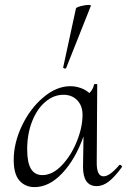

<svg xmlns="http://www.w3.org/2000/svg" viewBox="-20 -751 518 784"><path d="M470 -78Q473 -78 476 -74.5Q479 -71 478 -69Q449 -29 424.5 -10Q400 9 375 9Q319 9 319 -70L321 -194Q288 -101 234.5 -44Q181 13 121 13Q83 13 59.5 -13.5Q36 -40 36 -98Q36 -167 69.5 -237.5Q103 -308 157 -353.5Q211 -399 267 -399Q288 -399 308.5 -392Q329 -385 345 -371Q361 -387 364 -406Q365 -408 371.5 -408Q378 -408 377 -406L375 -89Q374 -31 403 -31Q428 -31 467 -77Q468 -78 470 -78ZM317 -282Q317 -319 295.5 -341.5Q274 -364 239 -364Q199 -364 165 -335Q131 -306 111 -255Q91 -204 91 -141Q91 -87 106.5 -61.5Q122 -36 153 -36Q194 -36 232 -75.5Q270 -115 293.5 -173Q317 -231 317 -282ZM246 -471Q243 -471 240 -473Q237 -475 238 -476L290 -716Q291 -721 310 -726Q329 -731 342 -731Q352 -731 351 -727L250 -473Q248 -471 246 -471Z"/></svg>

Font: Cormorant Upright
Style: Regular
Weight: 400
Designer: Christian Thalmann (Catharsis Fonts)
Foundry: Catharsis Fonts
Version: Version 3.302